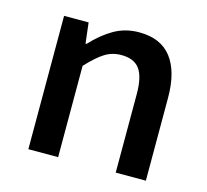

<svg xmlns="http://www.w3.org/2000/svg" viewBox="-82 -616 764 709"><g transform="rotate(15 300.0 -261.5)"><path d="M83 0V-509.8H176.8L186 -431.2H189.9Q229.5 -474.1 272.2 -498.5Q314.9 -522.9 367.2 -522.9Q450.2 -522.9 491.2 -469.7Q532.2 -416.5 532.2 -315.9V0H417V-300.8Q417 -365.2 395.8 -395Q374.5 -424.8 325.2 -424.8Q290.5 -424.8 262.2 -407Q233.9 -389.2 196.8 -349.1V0Z"/></g></svg>

Font: Office Code Pro Medium
Style: Regular
Weight: 500
Designer: Nathan Rutzky & Paul D. Hunt
Foundry: Adobe Systems Incorporated
Version: Version 1.004;PS 001.004;hotconv 1.0.70;makeotf.lib2.5.58329